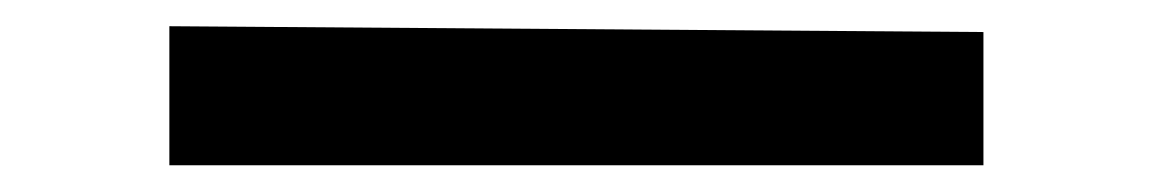

<svg xmlns="http://www.w3.org/2000/svg" viewBox="-20 30 872 145"><path d="M107.9 49.8 722.7 54.2V154.8H107.9Z"/></svg>

Font: Parastoo FD
Style: Bold-FD
Weight: 700
Foundry: Saber Rastikerdar (saber.rastikerdar@gmail.com)
Version: Version 2.0.1